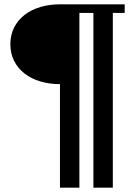

<svg xmlns="http://www.w3.org/2000/svg" viewBox="-20 -680 641 890"><path d="M258 -290Q209 -290 167 -302.5Q125 -315 94 -339Q63 -363 45.5 -397.5Q28 -432 28 -475Q28 -518 45.5 -552.5Q63 -587 94 -611Q125 -635 167 -647.5Q209 -660 258 -660H558V-620H503V190H413V-620H348V190H258Z"/></svg>

Font: Philosopher
Style: Regular
Weight: 400
Designer: Jovanny Lemonad
Foundry: Jovanny Lemonad
Version: Version 1.000